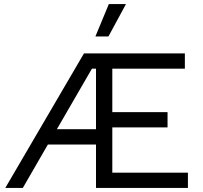

<svg xmlns="http://www.w3.org/2000/svg" viewBox="-20 -922 994 942"><path d="M514 -902H598L512 -743H448ZM531 -75H902V0H451V-213H215L92 0H6L392 -660H887V-585H531V-372H802V-297H531ZM259 -288H451V-585H431Z"/></svg>

Font: Elaine Sans
Style: Regular
Weight: 400
Designer: Wei Huang
Foundry: Wei Huang
Version: Version 2.001;December 24, 2019;FontCreator 12.0.0.2547 64-b